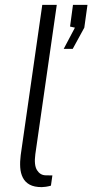

<svg xmlns="http://www.w3.org/2000/svg" viewBox="-20 -763 379 788"><path d="M151.5 5Q120.5 5 101.8 -5.2Q83 -15.5 73.8 -33.8Q64.5 -52 63 -75.8Q61.5 -99.5 65 -126.5L153.5 -743H213L125 -130Q119 -85 132 -64.5Q145 -44 167 -43.5L195 -43L189 -1Q178.5 2 168.2 3.5Q158 5 151.5 5ZM241.5 -562.5 287.5 -649.5 267.5 -654 279.5 -743H339L326 -649.5L278.5 -562.5Z"/></svg>

Font: Public Sans Thin ExtraLight
Style: Italic
Weight: 250
Italic angle: -8°
Version: Version 2.001